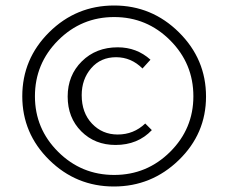

<svg xmlns="http://www.w3.org/2000/svg" viewBox="-20 -583 830 698"><path d="M61 -233Q61 -369 159 -466Q257 -563 395 -563Q532 -563 630.5 -465.5Q729 -368 729 -232Q729 -97 630 -1Q531 95 394 95Q257 95 159 -1.5Q61 -98 61 -233ZM683 -233Q683 -352 598.5 -436.5Q514 -521 395 -521Q276 -521 191.5 -436.5Q107 -352 107 -233Q107 -115 191.5 -31Q276 53 395 53Q514 53 598.5 -31Q683 -115 683 -233ZM400 -56Q325 -56 275.5 -105.5Q226 -155 226 -232Q226 -309 277.5 -360Q329 -411 408 -411Q477 -411 527 -366L498 -334Q457 -375 402 -375Q346 -375 311.5 -335Q277 -295 277 -237Q277 -173 314.5 -133.5Q352 -94 408 -94Q466 -94 508 -134L532 -110Q481 -56 400 -56Z"/></svg>

Font: EauTest Semilight
Style: Italic
Weight: 300
Italic angle: -12°
Designer: Christian Thalmann (Catharsis Fonts)
Version: Version 0.001;PS 000.001;hotconv 1.0.88;makeotf.lib2.5.64775